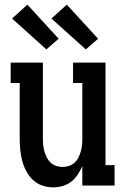

<svg xmlns="http://www.w3.org/2000/svg" viewBox="-20 -800 540 828"><path d="M209 8Q185 8 162 0Q139 -8 122 -24Q105 -40 93.5 -61.5Q82 -83 76 -106Q70 -129 67.5 -152.5Q65 -176 65 -200V-442H26V-530H165V-200Q165 -186 166.5 -172.5Q168 -159 172 -145.5Q176 -132 182.5 -119.5Q189 -107 199 -98Q209 -89 222.5 -84.5Q236 -80 250 -80Q264 -80 277.5 -84.5Q291 -89 301 -98Q311 -107 317.5 -119.5Q324 -132 328 -145.5Q332 -159 333.5 -172.5Q335 -186 335 -200V-442H295V-530H435V-88H474V0H335V-84Q327 -65 315 -47Q303 -29 287 -16.5Q271 -4 250.5 2Q230 8 209 8ZM350 -587 202 -720 268 -780 403 -633ZM180 -587 32 -720 98 -780 233 -633Z"/></svg>

Font: Iosevka Slab Semibold
Style: Regular
Weight: 600
Monospace: yes
Designer: Belleve Invis
Foundry: Belleve Invis
Version: Version 11.1.1; ttfautohint (v1.8.3)